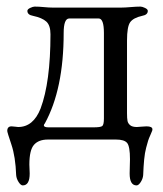

<svg xmlns="http://www.w3.org/2000/svg" viewBox="-20 -423 495 582"><path d="M127 -37H264Q285 -37 290 -41Q295 -45 295 -64V-323Q295 -367 279 -367H190Q173 -367 173 -323Q173 -153 116 -49Q113 -46 113 -43Q113 -37 127 -37ZM35 -38Q81 -38 103 -94Q133 -174 133 -319Q133 -346 120.5 -357.5Q108 -369 80 -375Q63 -378 63 -390Q63 -395 71.5 -399Q80 -403 85 -403Q98 -403 113 -401.5Q128 -400 139 -400H348Q359 -400 376 -401.5Q393 -403 406 -403Q411 -403 419.5 -399Q428 -395 428 -390Q428 -378 411 -375Q384 -369 374.5 -355.5Q365 -342 365 -300V-80Q365 -64 366.5 -56.5Q368 -49 374.5 -43.5Q381 -38 395 -38Q398 -38 408 -39Q418 -40 424 -40Q442 -40 442 -31Q442 -28 441 -26Q441 -25 436 -14Q431 -3 429 3.5Q427 10 423 25Q419 40 417 60.5Q415 81 414 108Q413 119 406.5 129Q400 139 394 139Q373 139 373 103Q373 95 373.5 80.5Q374 66 374 60Q374 21 365.5 10.5Q357 0 332 0H125Q97 0 83 16Q69 32 69 76Q69 80 69.5 89Q70 98 70 103Q70 139 49 139Q43 139 36.5 129Q30 119 29 108Q27 52 14.5 15Q2 -22 2 -26Q2 -40 15 -40Q19 -40 26 -39Q33 -38 35 -38Z"/></svg>

Font: EB Garamond SC 12
Style: Regular
Weight: 400
Version: Version 0.016 ; ttfautohint (v0.97) -l 8 -r 50 -G 200 -x 0 -